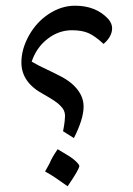

<svg xmlns="http://www.w3.org/2000/svg" viewBox="-20 -582 465 673"><path d="M239 -98 201 -122Q205 -142 206.5 -155.5Q208 -169 208 -176Q208 -196 192 -211Q185 -219 170 -229Q155 -239 132 -252Q55 -293 55 -363Q55 -410 81.5 -457.5Q108 -505 151 -533Q195 -562 243 -562Q316 -562 359 -516Q373 -500 373 -483Q373 -454 343 -428Q313 -456 290 -466Q267 -476 232 -476Q186 -476 147 -446Q108 -416 91 -366Q113 -353 141 -340Q169 -327 196.5 -312.5Q224 -298 243 -278Q258 -262 265.5 -245Q273 -228 273 -208Q273 -165 239 -98ZM217 71Q192 53 175 41.5Q158 30 138 19Q144 8 149.5 -1.5Q155 -11 159 -21Q164 -31 170 -40.5Q176 -50 182 -59Q202 -47 217 -38Q232 -29 241 -21Q258 -6 258 0Q258 11 217 71Z"/></svg>

Font: Noto Naskh Arabic
Style: Regular
Weight: 400
Designer: Monotype Design Team, David Williams, Mohamad Dakak and Nizar Qandah
Foundry: Monotype Imaging Inc.
Version: Version 2.013